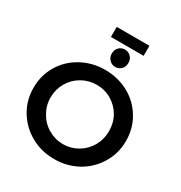

<svg xmlns="http://www.w3.org/2000/svg" viewBox="-228 -1170 1265 1342"><g transform="rotate(30 404.5 -499.5)"><path d="M594 -662C537 -693 473 -709 404 -709C335 -709 272 -693 215 -662C158 -631 113 -588 80 -533C47 -478 31 -418 31 -351C31 -284 47 -224 80 -169C113 -114 158 -70 215 -38C272 -6 335 10 404 10C473 10 537 -6 594 -38C651 -70 695 -114 728 -169C761 -224 777 -284 777 -351C777 -418 761 -478 728 -533C695 -588 651 -631 594 -662ZM287 -558C324 -579 363 -589 406 -589C448 -589 487 -579 523 -558C559 -537 588 -508 609 -472C630 -435 640 -395 640 -351C640 -307 630 -267 609 -230C588 -193 559 -164 523 -143C487 -122 448 -111 406 -111C363 -111 324 -122 288 -143C251 -164 222 -193 201 -230C179 -267 168 -307 168 -351C168 -395 179 -435 200 -472C221 -508 250 -537 287 -558ZM500 -881C487 -894 471 -901 452 -901C433 -901 417 -894 404 -881C391 -868 385 -851 385 -830C385 -811 392 -794 405 -781C418 -768 433 -761 452 -761C471 -761 487 -768 500 -781C513 -794 519 -811 519 -830C519 -851 513 -868 500 -881ZM322 -1009V-928H586V-1009Z"/></g></svg>

Font: Argentum Sans Medium
Style: Regular
Weight: 500
Designer: Julieta Ulanovsky
Foundry: Julieta Ulanovsky
Version: Version 5.001;January 29, 2019;FontCreator 11.5.0.2425 64-bi